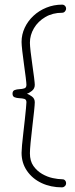

<svg xmlns="http://www.w3.org/2000/svg" viewBox="-20 -788 325 828"><path d="M248 20Q199 20 159.5 1.5Q120 -17 96.5 -51Q73 -85 73 -129Q73 -139 75 -162Q77 -185 80.5 -214Q84 -243 87 -271.5Q90 -300 92 -320.5Q94 -341 94 -347Q94 -359 85 -361.5Q76 -364 64 -364.5Q52 -365 43 -368.5Q34 -372 34 -384Q34 -396 43 -399.5Q52 -403 64 -403.5Q76 -404 85 -407Q94 -410 94 -422Q94 -429 91 -454Q88 -479 83.5 -510Q79 -541 76 -568.5Q73 -596 73 -607Q73 -639 86.5 -668Q100 -697 124 -719.5Q148 -742 180 -755Q212 -768 248 -768Q255 -768 260 -763Q265 -758 265 -751Q265 -744 260 -738.5Q255 -733 248 -733Q207 -733 175.5 -714.5Q144 -696 126.5 -666.5Q109 -637 109 -604Q109 -592 112 -565.5Q115 -539 119.5 -508.5Q124 -478 127 -453.5Q130 -429 130 -422Q130 -406 117.5 -396Q105 -386 96 -384Q105 -381 117.5 -372Q130 -363 130 -347Q130 -338 127 -308.5Q124 -279 119.5 -242.5Q115 -206 112 -173.5Q109 -141 109 -127Q109 -94 124 -72.5Q139 -51 161.5 -38Q184 -25 207.5 -20Q231 -15 248 -15Q255 -15 258.5 -12Q262 -9 263.5 -5.5Q265 -2 265 2Q265 10 259.5 15Q254 20 248 20Z"/></svg>

Font: Dosis ExtraLight ExtraLight
Style: Regular
Weight: 250
Version: Version 3.001; ttfautohint (v1.8.2)